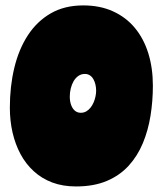

<svg xmlns="http://www.w3.org/2000/svg" viewBox="-20 -648 596 692"><path d="M254 24Q206.5 24 168.5 9.8Q130.5 -4.5 101.8 -30.8Q73 -57 54 -92.5Q35 -128 25.2 -170.5Q15.5 -213 15.5 -260Q15.5 -336.5 31.5 -403.2Q47.5 -470 80.2 -520.5Q113 -571 162.8 -599.8Q212.5 -628.5 280 -628.5Q340.5 -628.5 387.2 -607.2Q434 -586 466 -547.5Q498 -509 514.5 -456Q531 -403 531 -339Q531 -284 522.5 -231Q514 -178 494.8 -131.8Q475.5 -85.5 443.5 -50.5Q411.5 -15.5 364.8 4.2Q318 24 254 24ZM271 -241.5Q282 -241.5 290.8 -246.5Q299.5 -251.5 306.2 -260Q313 -268.5 317.5 -279Q322 -289.5 324.2 -300.5Q326.5 -311.5 326.5 -321Q326.5 -332.5 324 -343.2Q321.5 -354 316.5 -362.8Q311.5 -371.5 303.8 -376.5Q296 -381.5 286 -381.5Q272.5 -381.5 262.2 -374.2Q252 -367 245.2 -355.2Q238.5 -343.5 235 -329Q231.5 -314.5 231.5 -300Q231.5 -290.5 233 -282Q234.5 -273.5 237.8 -266Q241 -258.5 245.8 -253Q250.5 -247.5 256.8 -244.5Q263 -241.5 271 -241.5Z"/></svg>

Font: Gluten Thin Black
Style: Regular
Weight: 900
Version: Version 1.300